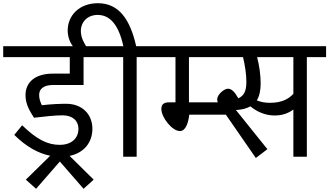

<svg xmlns="http://www.w3.org/2000/svg" viewBox="-40 -977 2053 1197"><path d="M-20 -621H395V-518H290C184 -518 119 -469 119 -383C119 -324 149 -280 172 -243C237 -251 306 -258 350 -258C414 -258 449 -223 449 -174C449 -115 406 -74 332 -74C257 -74 190 -107 98 -196L49 -136C125 -61 199 -21 273 -6L121 143L185 200L333 30L481 200L544 143L394 -5C483 -24 536 -88 536 -174C536 -266 471 -330 373 -330C334 -330 280 -328 221 -321C211 -342 204 -361 204 -385C204 -424 234 -447 290 -447H481V-621H640V-689H-20Z M444 -659 503 -679C484 -708 464 -743 464 -783C464 -841 506 -884 569 -884C648 -884 701 -818 729 -689H611V-621H728V0H812V-621H932V-689H809C771 -857 701 -957 570 -957C455 -957 382 -881 382 -787C382 -737 405 -687 444 -659Z M892 -689V-621H1054V-339H1015C979 -339 966 -325 966 -297C966 -246 1032 -160 1082 -160C1118 -160 1134 -212 1140 -262H1383V-339H1138V-621H1296V-689Z M1475 -621C1488 -569 1496 -510 1496 -467C1496 -407 1480 -380 1446 -364C1422 -406 1403 -424 1381 -424C1358 -424 1314 -389 1314 -356C1314 -344 1321 -330 1335 -310L1555 8L1627 -47L1431 -291C1469 -293 1498 -301 1521 -314C1564 -278 1618 -257 1672 -257C1721 -257 1757 -271 1789 -294V0H1873V-621H1993V-689H1243V-621ZM1585 -457C1585 -508 1577 -567 1563 -621H1789V-392C1759 -360 1717 -336 1643 -336C1612 -336 1586 -341 1561 -351C1578 -379 1585 -415 1585 -457Z"/></svg>

Font: FiraGO Unicode
Style: Regular
Weight: 400
Designer: bBox Type
Foundry: bBox Type GmbH
Version: Version 1.001;PS 001.001;hotconv 1.0.88;makeotf.lib2.5.64775